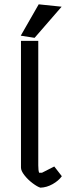

<svg xmlns="http://www.w3.org/2000/svg" viewBox="-20 -860 331 888"><path d="M76 -695 159 -840 265 -829 140 -685ZM77 -85V-671H157V-95Q157 -71 161 -61H174L231 -90L266 -45Q251 -24 223.5 -8.5Q196 7 167 8Q153 4 131 -12.5Q109 -29 93 -49.5Q77 -70 77 -85Z"/></svg>

Font: Athiti Medium
Style: Regular
Weight: 500
Designer: CadsonDemak Team
Foundry: CadsonDemak
Version: Version 1.033